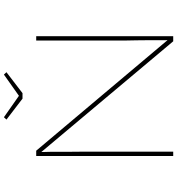

<svg xmlns="http://www.w3.org/2000/svg" viewBox="18 -923 905 981"><g transform="rotate(-90 470.5 -432.5)"><path d="M164 0V-700H191L761 -23L756 -22Q756 -37 755.5 -55Q755 -73 755.5 -93.5Q756 -114 755.5 -137.5Q755 -161 755 -187Q755 -213 754 -241V-700H776V0H750L175 -685H184Q184 -675 184.5 -658Q185 -641 185.5 -620.5Q186 -600 185.5 -575.5Q185 -551 185.5 -525Q186 -499 186 -470V0ZM457 -770 350 -852 362 -865 479 -783H464L580 -865L592 -852L485 -770Z"/></g></svg>

Font: Lexend Mega Thin
Style: Regular
Weight: 250
Version: Version 1.007